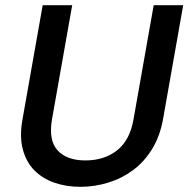

<svg xmlns="http://www.w3.org/2000/svg" viewBox="-20 -715 730 742"><path d="M145 -695H259L181 -254Q167 -173 202.5 -134Q238 -95 310 -95Q383 -95 432.5 -134Q482 -173 496 -254L574 -695H688L610 -254Q598 -188 567.5 -138.5Q537 -89 493.5 -57Q450 -25 397.5 -9Q345 7 291 7Q236 7 190 -9Q144 -25 112.5 -57Q81 -89 68 -138.5Q55 -188 67 -254Z"/></svg>

Font: SVN-Poppins Medium
Style: Italic
Weight: 500
Italic angle: -10°
Designer: Ninad Kale (Devanagari), Jonny Pinhorn (Latin)
Foundry: Indian Type Foundry
Version: Version 3.002 2017; ttfautohint (v1.8.3)